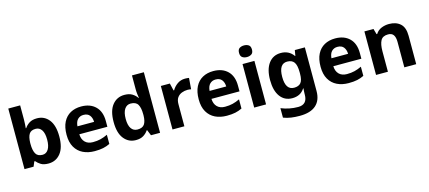

<svg xmlns="http://www.w3.org/2000/svg" viewBox="-68 -1423 5203 2327"><g transform="rotate(-15 2534.0 -260.0)"><path d="M227 -583Q227 -552 225 -522Q223 -492 221 -475H227Q249 -509 286 -532.5Q323 -556 382 -556Q474 -556 531 -484.5Q588 -413 588 -274Q588 -134 530 -62Q472 10 378 10Q318 10 283.5 -11.5Q249 -33 227 -60H217L192 0H78V-760H227ZM334 -437Q276 -437 252.5 -401Q229 -365 227 -291V-275Q227 -196 250.5 -153.5Q274 -111 336 -111Q382 -111 409 -153.5Q436 -196 436 -276Q436 -356 408.5 -396.5Q381 -437 334 -437Z M936 -556Q1049 -556 1115 -491.5Q1181 -427 1181 -308V-236H829Q831 -173 866.5 -137Q902 -101 965 -101Q1018 -101 1061 -111.5Q1104 -122 1150 -144V-29Q1110 -9 1065.5 0.5Q1021 10 958 10Q876 10 813 -20.5Q750 -51 714 -113Q678 -175 678 -269Q678 -365 710.5 -428.5Q743 -492 801 -524Q859 -556 936 -556ZM937 -450Q894 -450 865.5 -422Q837 -394 832 -335H1041Q1040 -385 1015 -417.5Q990 -450 937 -450Z M1475 10Q1384 10 1326.5 -61.5Q1269 -133 1269 -272Q1269 -412 1327 -484Q1385 -556 1479 -556Q1538 -556 1576 -533Q1614 -510 1636 -476H1641Q1638 -492 1634 -522.5Q1630 -553 1630 -585V-760H1779V0H1665L1636 -71H1630Q1608 -37 1571 -13.5Q1534 10 1475 10ZM1527 -109Q1589 -109 1614 -145.5Q1639 -182 1640 -255V-271Q1640 -351 1615.5 -393Q1591 -435 1525 -435Q1476 -435 1448 -392.5Q1420 -350 1420 -270Q1420 -190 1448 -149.5Q1476 -109 1527 -109Z M2240 -556Q2251 -556 2266 -555Q2281 -554 2290 -552L2279 -412Q2272 -414 2258.5 -415.5Q2245 -417 2235 -417Q2197 -417 2162 -403.5Q2127 -390 2105.5 -360Q2084 -330 2084 -278V0H1935V-546H2048L2070 -454H2077Q2101 -496 2143 -526Q2185 -556 2240 -556Z M2594 -556Q2707 -556 2773 -491.5Q2839 -427 2839 -308V-236H2487Q2489 -173 2524.5 -137Q2560 -101 2623 -101Q2676 -101 2719 -111.5Q2762 -122 2808 -144V-29Q2768 -9 2723.5 0.5Q2679 10 2616 10Q2534 10 2471 -20.5Q2408 -51 2372 -113Q2336 -175 2336 -269Q2336 -365 2368.5 -428.5Q2401 -492 2459 -524Q2517 -556 2594 -556ZM2595 -450Q2552 -450 2523.5 -422Q2495 -394 2490 -335H2699Q2698 -385 2673 -417.5Q2648 -450 2595 -450Z M3035 -760Q3068 -760 3092 -744.5Q3116 -729 3116 -687Q3116 -646 3092 -630Q3068 -614 3035 -614Q3001 -614 2977.5 -630Q2954 -646 2954 -687Q2954 -729 2977.5 -744.5Q3001 -760 3035 -760ZM3109 -546V0H2960V-546Z M3442 -556Q3543 -556 3600 -476H3604L3616 -546H3742V1Q3742 118 3673 179Q3604 240 3469 240Q3411 240 3361.5 233Q3312 226 3265 208V89Q3366 131 3478 131Q3593 131 3593 7V-4Q3593 -21 3594.5 -39Q3596 -57 3597 -71H3593Q3565 -28 3526 -9Q3487 10 3438 10Q3341 10 3286.5 -64.5Q3232 -139 3232 -272Q3232 -406 3288 -481Q3344 -556 3442 -556ZM3489 -435Q3384 -435 3384 -270Q3384 -107 3491 -107Q3548 -107 3575.5 -139.5Q3603 -172 3603 -253V-271Q3603 -359 3576 -397Q3549 -435 3489 -435Z M4123 -556Q4236 -556 4302 -491.5Q4368 -427 4368 -308V-236H4016Q4018 -173 4053.5 -137Q4089 -101 4152 -101Q4205 -101 4248 -111.5Q4291 -122 4337 -144V-29Q4297 -9 4252.5 0.5Q4208 10 4145 10Q4063 10 4000 -20.5Q3937 -51 3901 -113Q3865 -175 3865 -269Q3865 -365 3897.5 -428.5Q3930 -492 3988 -524Q4046 -556 4123 -556ZM4124 -450Q4081 -450 4052.5 -422Q4024 -394 4019 -335H4228Q4227 -385 4202 -417.5Q4177 -450 4124 -450Z M4799 -556Q4887 -556 4940 -508.5Q4993 -461 4993 -356V0H4844V-319Q4844 -378 4823 -407.5Q4802 -437 4756 -437Q4688 -437 4663 -390.5Q4638 -344 4638 -257V0H4489V-546H4603L4623 -476H4631Q4657 -518 4702.5 -537Q4748 -556 4799 -556Z"/></g></svg>

Font: Noto Sans Balinese
Style: Bold
Weight: 700
Designer: Aditya Bayu, David Williams
Foundry: David Williams
Version: Version 2.005; ttfautohint (v1.8.4.7-5d5b)